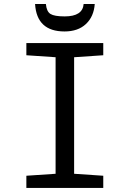

<svg xmlns="http://www.w3.org/2000/svg" viewBox="-20 -926 640 946"><path d="M488.8 0H109.9V-60.1L253.9 -69.8V-644L109.9 -653.8V-713.9H488.8V-653.8L345.2 -644V-69.8L488.8 -60.1ZM446.8 -906.2Q442.4 -844.2 403.3 -807.6Q364.3 -771 297.9 -771Q161.1 -771 152.8 -906.2H206.1Q209.5 -869.1 228.8 -857.2Q248 -845.2 298.8 -845.2Q387.2 -845.2 392.1 -906.2Z"/></svg>

Font: Droid Sans Mono
Style: Regular
Weight: 400
Monospace: yes
Foundry: Ascender Corporation
Version: Version 1.00 build 112